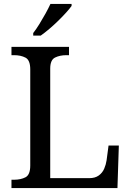

<svg xmlns="http://www.w3.org/2000/svg" viewBox="-20 -951 663 971"><path d="M38 0V-42H51Q85 -42 109 -54.5Q133 -67 133 -114V-600Q133 -647 109 -659.5Q85 -672 51 -672H38V-714H329V-672H316Q283 -672 258.5 -660Q234 -648 234 -604V-50H431Q461 -50 479.5 -63.5Q498 -77 507 -98Q516 -119 519 -140L529 -215H581L574 0ZM148 -784Q163 -803 179 -829Q195 -855 210 -882Q225 -909 235 -931H342V-921Q333 -908 315 -888Q297 -868 274.5 -846Q252 -824 229 -804.5Q206 -785 186 -771H148Z"/></svg>

Font: Noto Serif Test
Style: Regular
Weight: 400
Version: Version 1.000